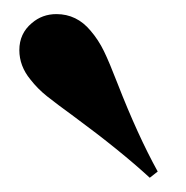

<svg xmlns="http://www.w3.org/2000/svg" viewBox="-20 -850 263 271"><path d="M59.6 -830.1Q88.4 -830.1 107.9 -806.6Q119.1 -793.5 126.7 -777.8Q134.3 -762.2 146 -731.9Q174.3 -659.2 202.6 -607.9L191.4 -599.1Q149.4 -637.7 85 -685.1Q59.6 -703.6 46.4 -714.1Q33.2 -724.6 22.9 -737.8Q7.3 -756.8 7.3 -779.3Q7.3 -802.7 24.9 -817.4Q39.6 -830.1 59.6 -830.1Z"/></svg>

Font: TypoPRO Playfair Display SC
Style: Bold
Weight: 700
Designer: Claus Eggers Sørensen
Foundry: Claus Eggers Sørensen
Version: Version 1.004;PS 001.004;hotconv 1.0.70;makeotf.lib2.5.58329